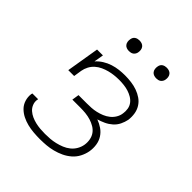

<svg xmlns="http://www.w3.org/2000/svg" viewBox="-197 -853 995 995"><g transform="rotate(45 300.0 -355.5)"><path d="M252 8Q229 8 205.5 6Q182 4 160 -1.5Q138 -7 118 -17Q98 -27 82.5 -42.5Q67 -58 60 -80Q53 -102 56 -125Q57 -127 57 -128.5Q57 -130 58 -132H100Q100 -131 100 -129.5Q100 -128 99 -127Q96 -110 102.5 -93.5Q109 -77 121.5 -66Q134 -55 149.5 -48Q165 -41 182 -37Q199 -33 216.5 -31.5Q234 -30 252 -30Q271 -30 289.5 -31.5Q308 -33 327 -37.5Q346 -42 364.5 -49.5Q383 -57 398.5 -69.5Q414 -82 424 -99.5Q434 -117 437 -136Q440 -155 436.5 -174Q433 -193 422.5 -207.5Q412 -222 396 -231.5Q380 -241 362 -246.5Q344 -252 325 -254Q306 -256 286 -256H227L233 -295H293Q310 -295 327 -296Q344 -297 361.5 -301Q379 -305 396 -312Q413 -319 427.5 -330.5Q442 -342 451.5 -358Q461 -374 463 -391Q466 -409 463 -426Q460 -443 450 -456Q440 -469 425.5 -477.5Q411 -486 395 -491Q379 -496 361.5 -498Q344 -500 327 -500Q309 -500 291 -498Q273 -496 255.5 -491.5Q238 -487 220.5 -479Q203 -471 189 -458.5Q175 -446 166 -429Q157 -412 154 -394L147 -349H104L134 -530H177L168 -477Q183 -494 203 -506.5Q223 -519 245 -526Q267 -533 288.5 -535.5Q310 -538 332 -538Q355 -538 378 -535Q401 -532 422 -524.5Q443 -517 461 -504.5Q479 -492 490.5 -473.5Q502 -455 505.5 -432.5Q509 -410 506 -387Q502 -367 492.5 -347.5Q483 -328 466.5 -313.5Q450 -299 430.5 -290Q411 -281 391 -275Q413 -267 432 -254Q451 -241 463.5 -221.5Q476 -202 479.5 -178Q483 -154 479 -130Q475 -107 463.5 -84.5Q452 -62 433 -45.5Q414 -29 391.5 -18.5Q369 -8 345.5 -2Q322 4 298.5 6Q275 8 252 8ZM456 -641Q447 -641 438.5 -644Q430 -647 424.5 -654Q419 -661 417.5 -670.5Q416 -680 418 -690Q419 -696 422 -702Q425 -708 431 -712Q437 -716 443.5 -717.5Q450 -719 456 -719Q466 -719 474.5 -716Q483 -713 488.5 -706Q494 -699 495.5 -689.5Q497 -680 495 -670Q494 -664 490.5 -658Q487 -652 481.5 -648Q476 -644 469.5 -642.5Q463 -641 456 -641ZM256 -641Q247 -641 238.5 -644Q230 -647 224.5 -654Q219 -661 217.5 -670.5Q216 -680 218 -690Q219 -696 222 -702Q225 -708 231 -712Q237 -716 243.5 -717.5Q250 -719 256 -719Q266 -719 274.5 -716Q283 -713 288.5 -706Q294 -699 295.5 -689.5Q297 -680 295 -670Q294 -664 290.5 -658Q287 -652 281.5 -648Q276 -644 269.5 -642.5Q263 -641 256 -641Z"/></g></svg>

Font: Iosevka Slab XLtExObl
Style: Regular
Weight: 200
Width: 7
Italic angle: -9°
Monospace: yes
Designer: Belleve Invis
Foundry: Belleve Invis
Version: Version 11.1.1; ttfautohint (v1.8.3)